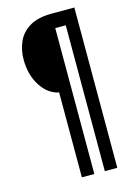

<svg xmlns="http://www.w3.org/2000/svg" viewBox="-113 -722 577 848"><g transform="rotate(-15 175.0 -298.5)"><path d="M153 68V-320Q104 -330 71.5 -380Q39 -430 39 -501Q39 -544 55.5 -581.5Q72 -619 110 -642Q148 -665 213 -665H315V68H258V-599H210V68Z"/></g></svg>

Font: Inconsolata ExtraCondensed Medium
Style: Regular
Weight: 500
Width: 2
Monospace: yes
Designer: Raph Levien, Cyreal, Brenton Simpson
Foundry: Raph Levien, Cyreal, Google
Version: Version 3.001; ttfautohint (v1.8.2.53-6de2)